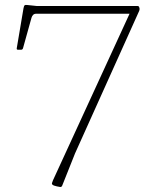

<svg xmlns="http://www.w3.org/2000/svg" viewBox="-20 -742 618 768"><path d="M229 0Q227 6 221 6Q214 5 207.5 3.5Q201 2 195 0Q191 -2 189 -4Q187 -6 188 -10Q189 -14 192 -21L506 -704V-687H124Q117 -687 112.5 -682.5Q108 -678 106 -671L72 -549Q70 -543 64 -543H52Q46 -543 47 -549L74 -709Q76 -719 78.5 -721Q81 -723 89 -722L127 -718H530Q536 -718 537 -712L538 -710Q539 -704 537 -699L280 -128Z"/></svg>

Font: Hahmlet Thin
Style: Regular
Weight: 250
Version: Version 1.002